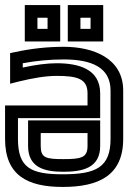

<svg xmlns="http://www.w3.org/2000/svg" viewBox="-22 -704 507 759"><path d="M226 35C368 35 465 -10 465 -155V-346C465 -473 348 -519 230 -519C166 -519 101 -512 37 -498L18 -494V-474V-405V-373L49 -381C110 -396 160 -404 202 -404C283 -404 324 -393 324 -335V-287H24H-2V-262V-155C-2 -11 86 35 226 35ZM226 -15C99 -15 49 -41 49 -155V-237H349H374V-262V-335C374 -431 289 -454 202 -454C164 -454 119 -448 68 -437V-454C122 -464 175 -469 230 -469C338 -469 415 -439 415 -346V-155C415 -42 357 -15 226 -15ZM228 -75C159 -75 139 -80 139 -127V-178H324V-127C324 -80 298 -75 228 -75ZM228 -25C303 -25 374 -39 374 -127V-203V-228H349H114H89V-203V-127C89 -42 153 -25 228 -25ZM216 -565V-659V-684H191H101H76V-659V-565V-540H101H191H216V-565ZM166 -590H126V-634H166V-590ZM386 -565V-659V-684H361H271H246V-659V-565V-540H271H361H386V-565ZM336 -590H296V-634H336V-590Z"/></svg>

Font: Gamestation DisplayOutline
Style: Regular
Weight: 400
Designer: Jonas Hecksher
Foundry: Jonas Hecksher, Playtypeª, e-types AS
Version: Version 1.003